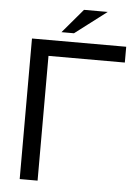

<svg xmlns="http://www.w3.org/2000/svg" viewBox="-60 -946 718 992"><g transform="rotate(5 299.5 -450.0)"><path d="M335 -899.9H458L293.9 -774.9H229ZM172.9 0H80.1V-729H568.8V-647H172.9Z"/></g></svg>

Font: Miedinger*
Style: Book
Weight: 400
Version: Version 001.000